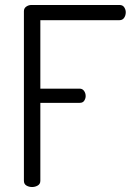

<svg xmlns="http://www.w3.org/2000/svg" viewBox="-20 -751 536 771"><path d="M109 0Q96 0 86 -6Q76 -12 76 -25V-706Q76 -718 85.5 -724.5Q95 -731 106 -731H460Q473 -731 479 -721.5Q485 -712 485 -702Q485 -689 478.5 -679.5Q472 -670 460 -670H142V-395H300Q311 -395 317.5 -386Q324 -377 324 -365Q324 -356 318.5 -347Q313 -338 300 -338H142V-25Q142 -12 131.5 -6Q121 0 109 0Z"/></svg>

Font: Dosis
Style: Regular
Weight: 400
Designer: EdgarTolentino, PabloImpallari, IginoMarini
Foundry: EdgarTolentino, PabloImpallari, IginoMarini
Version: Version 3.001; ttfautohint (v1.8.2)